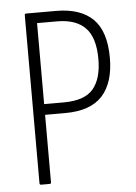

<svg xmlns="http://www.w3.org/2000/svg" viewBox="-49 -694 517 732"><g transform="rotate(-5 209.0 -327.5)"><path d="M79 0Q73 0 73 -6V-649Q73 -655 79 -655H193Q286 -655 334 -608Q382 -561 382 -459Q382 -364 336.5 -314Q291 -264 194 -264H117V-6Q117 0 112 0ZM117 -305H192Q272 -305 305 -344Q338 -383 338 -458Q338 -541 301.5 -578Q265 -615 194 -615H117Z"/></g></svg>

Font: Sofia Sans Condensed Light
Style: Regular
Weight: 300
Designer: Botio Nikoltchev, Ani Petrova
Foundry: lettersoup
Version: Version 4.101